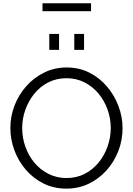

<svg xmlns="http://www.w3.org/2000/svg" viewBox="-20 -1116 791 1141"><path d="M374.8 5Q300.4 5 239.4 -25.1Q178.4 -55.3 134 -106.6Q89.6 -158 65.6 -222.5Q41.6 -287 41.6 -355Q41.6 -426 67 -490.5Q92.4 -555 137.7 -605.5Q183.1 -656 243.9 -685.5Q304.8 -715 376.2 -715Q450.9 -715 511.7 -684Q572.6 -653 616.4 -601Q660.3 -549 684.3 -485Q708.3 -421 708.3 -354.3Q708.3 -283 683.3 -218.5Q658.3 -154 612.9 -103.5Q567.6 -53 506.9 -24Q446.2 5 374.8 5ZM111.8 -355Q111.8 -297.5 130.9 -243.9Q150 -190.3 184.9 -148.6Q219.9 -107 268.4 -82.5Q316.9 -58 375.5 -58Q436 -58 484.5 -83.5Q533.1 -109 567.4 -151.6Q601.7 -194.3 619.9 -247.4Q638.2 -300.5 638.2 -355Q638.2 -412.5 618.9 -465.8Q599.7 -519 564.4 -561Q529.1 -603 481 -627.1Q433 -651.2 375.5 -651.2Q314.9 -651.2 266.3 -626.1Q217.6 -601 183.3 -558.4Q149 -515.7 130.4 -463Q111.8 -410.2 111.8 -355ZM272.9 -819.8V-914.5H331V-819.8ZM421.4 -819.8V-914.5H479.5V-819.8ZM232.6 -1049.6V-1096.4H521.1V-1049.6Z"/></svg>

Font: Raleway Thin
Style: Regular
Weight: 100
Designer: Matt McInerney, Pablo Impallari, Rodrigo Fuenzalida
Foundry: Matt McInerney, Pablo Impallari, Rodrigo Fuenzalida
Version: Version 4.026